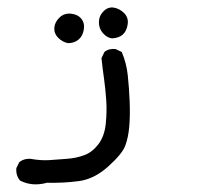

<svg xmlns="http://www.w3.org/2000/svg" viewBox="-20 -173 540 509"><path d="M104.5 311.5Q65.4 322.3 33.2 305.7Q21.5 292 23.4 272.5L31.2 256.8Q43 247.1 60.5 248Q87.9 252.9 110.4 251.5Q132.8 250 157.7 248Q182.6 246.1 203.6 238.3Q224.6 230.5 240.7 209.5Q256.8 188.5 260.3 155.8Q263.7 123 261.7 93.8Q259.8 64.5 255.9 36.6Q252 8.8 249 -18.6L256.8 -35.2Q268.6 -44.9 286.1 -43L302.7 -35.2Q315.4 -5.9 318.8 27.3Q322.3 60.5 323.7 95.7Q325.2 130.9 322.8 161.1Q320.3 191.4 312 213.4Q303.7 235.4 266.6 268.6Q229.5 301.8 189 307.1Q148.4 312.5 104.5 311.5ZM160.2 -58.6Q145.5 -61.5 134.3 -72.8Q123 -84 124 -99.1Q125 -114.3 137.7 -126.5Q150.4 -138.7 168.5 -136.7Q186.5 -134.8 195.8 -123Q205.1 -111.3 202.1 -94.2Q199.2 -77.1 188 -67.9Q176.8 -58.6 160.2 -58.6ZM277.3 -71.3Q264.6 -72.3 253.4 -84.5Q242.2 -96.7 242.2 -113.8Q242.2 -130.9 254.4 -143.1Q266.6 -155.3 281.7 -152.8Q296.9 -150.4 309.1 -138.2Q321.3 -126 318.4 -107.9Q315.4 -89.8 305.2 -81.1Q294.9 -72.3 277.3 -71.3Z"/></svg>

Font: JasonHandwriting1
Style: Regular
Weight: 400
Version: Version 1.48.20